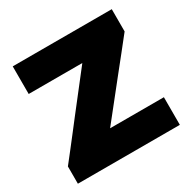

<svg xmlns="http://www.w3.org/2000/svg" viewBox="-159 -867 1014 1020"><g transform="rotate(-30 348.0 -356.5)"><path d="M34.5 0V-106Q58 -135.5 87 -172.8Q116 -210 145.5 -248Q175 -286 200 -318.5L375.5 -543.5H46.5V-713H654V-576.5Q616.5 -529.5 581 -484.5Q545 -439.5 509 -394.5L330 -169.5H660V0Z"/></g></svg>

Font: Heraclito ExtraBold
Style: Regular
Weight: 800
Designer: Kostas Bartsokas (font) & Cristiano Sobral (main changes)
Foundry: Kostas Bartsokas (font) & Cristiano Sobral (main changes)
Version: Version 1.00;July 8, 2020;FontCreator 13.0.0.2655 64-bit